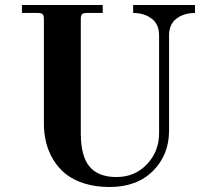

<svg xmlns="http://www.w3.org/2000/svg" viewBox="-20 -732 834 770"><path d="M68 -680V-712H392V-680H328Q314 -680 309 -675Q304 -670 304 -656V-198Q304 -106 339 -64Q374 -22 447 -22Q521 -22 569.5 -73.5Q618 -125 618 -198V-590Q618 -635 588 -657.5Q558 -680 514 -680V-712H762V-680Q718 -680 688 -657.5Q658 -635 658 -590V-208Q658 -111 593.5 -46.5Q529 18 419 18Q364 18 319 4Q274 -10 244 -34Q214 -58 194 -91Q174 -124 165 -160.5Q156 -197 156 -237V-656Q156 -670 151 -675Q146 -680 132 -680Z"/></svg>

Font: Old Standard TT
Style: Bold
Weight: 700
Designer: Alexey Kryukov <alexios@thessalonica.org.ru>
Version: Version 2.2